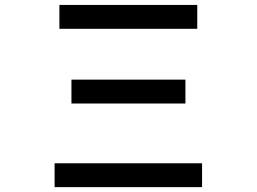

<svg xmlns="http://www.w3.org/2000/svg" viewBox="-20 -769 1040 778"><path d="M220.7 -652.3V-749H779.3V-652.3ZM269.5 -349.6V-446.3H731.4V-349.6ZM201.2 -10.7V-107.4H798.8V-10.7Z"/></svg>

Font: Kosugi
Style: Regular
Weight: 400
Version: Version 4.002